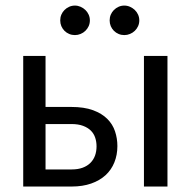

<svg xmlns="http://www.w3.org/2000/svg" viewBox="-20 -682 706 702"><path d="M64.9 0ZM146.5 -477.5V-291H240.2Q287.6 -291 320.1 -279.1Q352.5 -267.1 372.3 -247.3Q392.1 -227.5 400.6 -201.7Q409.2 -175.8 409.2 -147.9Q409.2 -115.7 398.2 -88.4Q387.2 -61 366 -41.5Q344.7 -22 313.5 -11Q282.2 0 242.2 0H64.9V-477.5ZM592.3 -477.5V0H506.3V-477.5ZM146.5 -228.5V-62.5H242.2Q265.1 -62.5 282.2 -68.8Q299.3 -75.2 310.5 -86.4Q321.8 -97.7 327.4 -113Q333 -128.4 333 -147Q333 -163.6 328.1 -178.5Q323.2 -193.4 312.3 -204.3Q301.3 -215.3 283.7 -221.9Q266.1 -228.5 240.7 -228.5ZM308.6 -607.4Q308.6 -596.2 304.2 -586.4Q299.8 -576.7 292.2 -569.3Q284.7 -562 274.7 -557.9Q264.6 -553.7 253.9 -553.7Q242.7 -553.7 232.9 -557.9Q223.1 -562 215.8 -569.3Q208.5 -576.7 204.3 -586.4Q200.2 -596.2 200.2 -607.4Q200.2 -618.7 204.3 -628.4Q208.5 -638.2 215.8 -645.5Q223.1 -652.8 232.9 -657.2Q242.7 -661.6 253.9 -661.6Q264.6 -661.6 274.7 -657.2Q284.7 -652.8 292.2 -645.5Q299.8 -638.2 304.2 -628.4Q308.6 -618.7 308.6 -607.4ZM489.3 -607.4Q489.3 -596.2 484.9 -586.4Q480.5 -576.7 472.9 -569.3Q465.3 -562 455.3 -557.9Q445.3 -553.7 434.6 -553.7Q423.3 -553.7 413.6 -557.9Q403.8 -562 396.5 -569.3Q389.2 -576.7 385 -586.4Q380.9 -596.2 380.9 -607.4Q380.9 -618.7 385 -628.4Q389.2 -638.2 396.5 -645.5Q403.8 -652.8 413.6 -657.2Q423.3 -661.6 434.6 -661.6Q445.3 -661.6 455.3 -657.2Q465.3 -652.8 472.9 -645.5Q480.5 -638.2 484.9 -628.4Q489.3 -618.7 489.3 -607.4Z"/></svg>

Font: Carlito
Style: Regular
Weight: 400
Designer: Lukasz Dziedzic
Foundry: tyPoland Lukasz Dziedzic
Version: Version 1.103; Beta1; all basic design good, some composites